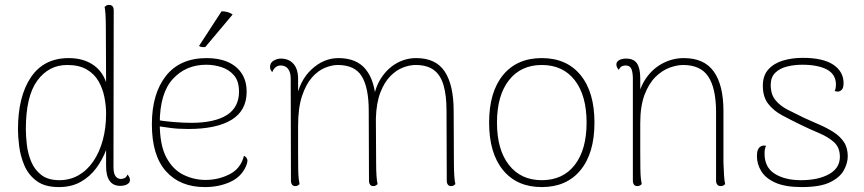

<svg xmlns="http://www.w3.org/2000/svg" viewBox="-20 -748 3510 780"><path d="M219 12Q162 12 128.5 -13Q95 -38 79 -76Q63 -114 58 -153.5Q53 -193 53 -222Q53 -356 105.5 -434Q158 -512 259 -512Q316 -512 355.5 -486.5Q395 -461 411 -414L410 -628Q410 -669 408.5 -690Q407 -711 405 -720Q408 -723 412 -725.5Q416 -728 423 -728Q432 -728 437 -722.5Q442 -717 442 -706L441 -71Q441 -43 449.5 -32Q458 -21 471 -21Q477 -21 485 -24Q493 -27 498 -39Q503 -33 505.5 -27.5Q508 -22 508 -17Q508 -6 497 0.5Q486 7 468 7Q440 7 425.5 -13Q411 -33 411 -73V-200L434 -229Q428 -185 412.5 -142.5Q397 -100 371 -65Q345 -30 307.5 -9Q270 12 219 12ZM221 -16Q264 -16 299 -36Q334 -56 359 -92.5Q384 -129 397.5 -178.5Q411 -228 411 -286Q411 -319 404 -354Q397 -389 380 -418.5Q363 -448 332 -466Q301 -484 253 -484Q178 -484 131.5 -420.5Q85 -357 85 -224Q85 -196 89 -160.5Q93 -125 106.5 -92Q120 -59 147.5 -37.5Q175 -16 221 -16Z M812 12Q712 12 654.5 -52Q597 -116 597 -243Q597 -367 654 -439.5Q711 -512 820 -512Q870 -512 906 -496Q942 -480 962 -449.5Q982 -419 982 -375Q982 -299 921 -261.5Q860 -224 745 -224Q702 -224 670.5 -228.5Q639 -233 611 -237V-262Q640 -256 682.5 -252.5Q725 -249 757 -249Q804 -249 840.5 -257Q877 -265 901.5 -280.5Q926 -296 938.5 -320Q951 -344 951 -375Q951 -418 931 -441.5Q911 -465 880.5 -475Q850 -485 818 -485Q735 -485 682 -427Q629 -369 629 -247Q629 -159 655.5 -109Q682 -59 725 -38Q768 -17 815 -17Q867 -17 912.5 -40Q958 -63 971 -115Q980 -111 984 -102Q988 -93 979 -72Q960 -29 914.5 -8.5Q869 12 812 12ZM925 -689 814 -557Q809 -556 800 -557Q791 -558 789 -562L880 -702Q890 -702 897.5 -700.5Q905 -699 911.5 -696.5Q918 -694 925 -689Z M1824 -87Q1824 -57 1825.5 -34.5Q1827 -12 1830 0Q1827 3 1823 5.5Q1819 8 1812 8Q1804 8 1799.5 2Q1795 -4 1795 -14L1794 -298Q1794 -360 1782 -401.5Q1770 -443 1742.5 -463.5Q1715 -484 1668 -484Q1645 -484 1618 -474Q1591 -464 1566.5 -439.5Q1542 -415 1525.5 -373Q1509 -331 1507 -267L1508 -87Q1508 -57 1509.5 -34.5Q1511 -12 1514 0Q1511 3 1507 5.5Q1503 8 1496 8Q1488 8 1483.5 2Q1479 -4 1479 -14L1478 -298Q1478 -391 1450 -437.5Q1422 -484 1352 -484Q1328 -484 1300 -472.5Q1272 -461 1247.5 -433.5Q1223 -406 1207 -358Q1191 -310 1191 -237Q1191 -170 1191 -127Q1191 -84 1191.5 -59.5Q1192 -35 1193.5 -22Q1195 -9 1197 0Q1194 3 1190 5.5Q1186 8 1179 8Q1171 8 1166.5 2Q1162 -4 1162 -14L1161 -429Q1161 -454 1150.5 -468Q1140 -482 1120 -482Q1109 -482 1100 -475Q1091 -468 1086 -455Q1077 -465 1077 -476Q1077 -493 1091.5 -501.5Q1106 -510 1121 -510Q1153 -510 1172 -489Q1191 -468 1191 -427V-330L1182 -339Q1196 -420 1245.5 -466Q1295 -512 1355 -512Q1429 -512 1466 -466Q1503 -420 1507 -335L1496 -338Q1503 -392 1528.5 -431Q1554 -470 1591 -491Q1628 -512 1671 -512Q1751 -512 1787 -457Q1823 -402 1823 -297Z M2181 12Q2080 12 2023.5 -57Q1967 -126 1967 -250Q1967 -374 2023.5 -443Q2080 -512 2181 -512Q2282 -512 2338.5 -443Q2395 -374 2395 -250Q2395 -126 2338.5 -57Q2282 12 2181 12ZM2181 -16Q2267 -16 2315 -78Q2363 -140 2363 -250Q2363 -360 2315 -422Q2267 -484 2181 -484Q2096 -484 2047.5 -422Q1999 -360 1999 -250Q1999 -140 2047.5 -78Q2096 -16 2181 -16Z M2569 8Q2560 8 2555.5 2Q2551 -4 2551 -14V-432Q2550 -460 2543.5 -471Q2537 -482 2521 -482Q2515 -482 2507 -479Q2499 -476 2494 -464Q2484 -475 2484 -486Q2484 -497 2495 -503.5Q2506 -510 2524 -510Q2555 -510 2568 -490Q2581 -470 2581 -431V-327L2568 -319Q2572 -379 2599.5 -422.5Q2627 -466 2669 -489Q2711 -512 2758 -512Q2841 -512 2880 -457Q2919 -402 2919 -297V-87Q2920 -57 2921.5 -34.5Q2923 -12 2926 0Q2923 3 2919 5.5Q2915 8 2908 8Q2899 8 2894 2Q2889 -4 2889 -14V-298Q2888 -391 2857 -437.5Q2826 -484 2755 -484Q2730 -484 2700 -473Q2670 -462 2643 -435.5Q2616 -409 2598.5 -363Q2581 -317 2581 -247Q2581 -177 2581 -132.5Q2581 -88 2581.5 -62Q2582 -36 2583.5 -22.5Q2585 -9 2587 0Q2584 3 2580 5.5Q2576 8 2569 8Z M3237 12Q3171 12 3131 -5.5Q3091 -23 3073 -52Q3055 -81 3055 -114Q3055 -130 3059 -139.5Q3063 -149 3071 -153.5Q3079 -158 3092 -156Q3089 -149 3087.5 -142Q3086 -135 3086 -124Q3086 -68 3127.5 -42Q3169 -16 3234 -16Q3304 -16 3348 -40.5Q3392 -65 3392 -111Q3392 -149 3368 -170.5Q3344 -192 3307 -207.5Q3270 -223 3231 -242Q3192 -261 3157.5 -279.5Q3123 -298 3101 -326Q3079 -354 3079 -400Q3079 -441 3101.5 -466Q3124 -491 3161 -502Q3198 -513 3241 -513Q3324 -513 3365.5 -485Q3407 -457 3407 -410Q3407 -399 3404.5 -391.5Q3402 -384 3394 -379Q3390 -376 3384 -376Q3378 -376 3371 -378Q3374 -385 3375 -391.5Q3376 -398 3376 -404Q3376 -446 3339.5 -465.5Q3303 -485 3239 -485Q3206 -485 3176.5 -477.5Q3147 -470 3129 -452Q3111 -434 3111 -403Q3111 -365 3130 -341.5Q3149 -318 3180.5 -302Q3212 -286 3247 -269Q3278 -255 3309 -241.5Q3340 -228 3366 -211.5Q3392 -195 3408 -171.5Q3424 -148 3424 -113Q3424 -86 3408.5 -57Q3393 -28 3353 -8Q3313 12 3237 12Z"/></svg>

Font: Arima Thin
Style: Regular
Weight: 100
Designer: Joana Correia and Natanael Gama
Foundry: NDISCOVER
Version: Version 1.101;gftools[0.9.23]